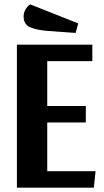

<svg xmlns="http://www.w3.org/2000/svg" viewBox="-20 -866 482 886"><path d="M198 -377H376V-301H198V-76H421L413 0H58V-660H406V-584H198ZM89 -790Q89 -806 97 -821Q105 -836 119 -846L341 -758L329 -714L203 -723Q150 -727 119.5 -740Q89 -753 89 -790Z"/></svg>

Font: Sansita Medium
Style: Regular
Weight: 500
Designer: Pablo Cosgaya
Foundry: Omnibus-Type
Version: Version 1.006